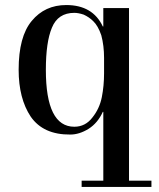

<svg xmlns="http://www.w3.org/2000/svg" viewBox="-20 -522 633 762"><path d="M390 195V-78H388Q368 -34 332 -11Q295 12 259 12Q152 13 102 -59Q54 -131 54 -245Q54 -377 106 -439Q158 -502 243 -502Q348 -502 388 -417H390V-490H492V195H581V220H304V195ZM393 -231V-292Q393 -341 382 -382Q369 -420 350 -438Q334 -454 312 -464Q291 -471 275 -471Q210 -471 186 -412Q162 -355 162 -245Q162 -19 275 -19Q319 -19 347 -56Q375 -91 384 -136Q393 -181 393 -231Z"/></svg>

Font: Bailleul Roman
Style: Roman
Weight: 400
Version: Version 1